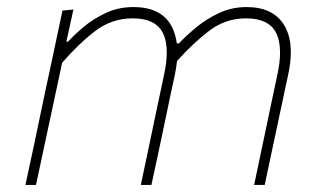

<svg xmlns="http://www.w3.org/2000/svg" viewBox="-20 -524 912 544"><path d="M52 0Q64 -56.5 75.5 -109Q86.5 -161 99 -221L109.5 -271Q119 -315.5 131.5 -373.5Q143.5 -431 157 -494L188 -497L168 -406H173Q189.5 -424.5 216.8 -447.5Q244 -470.5 279.8 -487.2Q315.5 -504 358 -504Q467 -504 481 -401H487Q506 -421.5 534.8 -445.5Q563.5 -469.5 600 -486.8Q636.5 -504 679 -504Q753.5 -504 785 -453Q804 -422 804 -376Q804 -346 796 -310Q791.5 -289.5 787.2 -269.5Q783 -249.5 777 -221Q764 -160 753 -108.5Q742 -57 730 0H700Q712 -57 723 -109Q734 -160.5 746.5 -221L766 -313Q773.5 -347.5 773.5 -375Q773.5 -409 762 -431.5Q741 -472 677 -472Q618.5 -472 572 -436.2Q525.5 -400.5 481.5 -351Q479.5 -332.5 475 -310Q470.5 -289.5 466.2 -269.5Q462 -249.5 456 -221Q443.5 -161 432.5 -109Q421 -56.5 409 0H379Q391 -57 402 -109Q413 -160.5 425.5 -221L445 -313Q452.5 -347.5 452.5 -375Q452.5 -409 441 -431.5Q420 -472 356 -472Q296 -472 248.5 -435.2Q201 -398.5 156 -346L129.5 -222Q116.5 -161 105.2 -108.8Q94 -56.5 82 0Z"/></svg>

Font: Heraclito Thin
Style: Italic
Weight: 100
Italic angle: -12°
Designer: Kostas Bartsokas (font) & Cristiano Sobral (main changes)
Foundry: Kostas Bartsokas (font) & Cristiano Sobral (main changes)
Version: Version 1.00;July 8, 2020;FontCreator 13.0.0.2655 64-bit